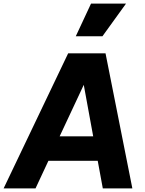

<svg xmlns="http://www.w3.org/2000/svg" viewBox="-47 -1039 799 1059"><path d="M518 -839 648 -1019H455L371 -839ZM149 0 220 -152H492L520 0H683L535 -745H329L-27 0ZM282 -287 415 -571 467 -287Z"/></svg>

Font: Plus Jakarta Sans ExtraBold
Style: Italic
Weight: 800
Italic angle: -8°
Designer: Gumpita Rahayu
Foundry: Tokotype
Version: Version 2.071;gftools[0.9.30]